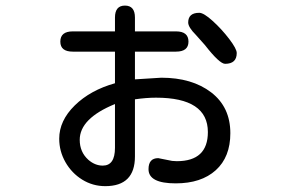

<svg xmlns="http://www.w3.org/2000/svg" viewBox="-20 -589 1040 676"><path d="M547.9 -315.4Q656.2 -315.4 723.6 -263.7Q791 -211.9 791 -120.1Q791 -36.1 739.7 10.3Q688.5 56.6 598.6 56.6Q502.9 56.6 502.9 6.8Q502.9 -32.2 537.1 -32.2L585.9 -22.5L602.5 -21.5Q711.9 -21.5 711.9 -124Q711.9 -245.1 529.3 -245.1Q495.1 -245.1 455.1 -239.3V-38.1Q455.1 66.4 350.6 66.4Q306.6 66.4 269.5 43.5Q232.4 20.5 210.4 -18.1Q188.5 -56.6 188.5 -100.6Q188.5 -164.1 243.2 -217.8Q297.9 -271.5 384.8 -295.9V-407.2H236.3Q192.4 -407.2 192.4 -442.4Q192.4 -478.5 236.3 -478.5H384.8V-527.3Q384.8 -569.3 419.9 -569.3Q455.1 -569.3 455.1 -527.3V-478.5H599.6Q643.6 -478.5 643.6 -442.4Q643.6 -407.2 599.6 -407.2H455.1V-309.6ZM813.5 -402.3Q813.5 -364.3 772.5 -364.3Q752.9 -364.3 701.2 -430.7L669.9 -465.8Q642.6 -493.2 642.6 -509.8Q642.6 -543.9 681.6 -543.9Q697.3 -543.9 729 -515.1Q760.7 -486.3 787.1 -451.7Q813.5 -417 813.5 -402.3ZM260.7 -96.7Q260.7 -53.7 291 -26.4Q314.5 -5.9 341.8 -5.9Q384.8 -5.9 384.8 -68.4V-222.7Q260.7 -171.9 260.7 -96.7Z"/></svg>

Font: jf-openhuninn-1.1
Style: Regular
Weight: 400
Designer: [Kosugi Maru]
      Designed by Motoya company      

      [Varela Round]
      Joe Prince(Latin component); Avraham Co
Foundry: justfont CO.,LTD.
Version: 1.1